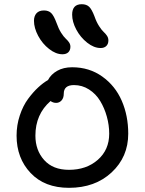

<svg xmlns="http://www.w3.org/2000/svg" viewBox="-20 -942 691 916"><path d="M460 -712.9Q428.2 -712.9 396 -738.3Q363.8 -763.7 344 -800.8Q324.2 -837.9 324.2 -872.1Q324.2 -921.9 370.1 -921.9Q392.1 -921.9 405 -909.9Q418 -897.9 431.2 -862.8Q440.4 -836.4 452.9 -817.1Q465.3 -797.9 474.6 -789.6Q483.9 -781.2 490.5 -771.2Q497.1 -761.2 497.1 -749Q497.1 -732.4 487.3 -722.7Q477.5 -712.9 460 -712.9ZM277.8 -683.1Q246.6 -683.1 214.4 -708.3Q182.1 -733.4 162.1 -771Q142.1 -808.6 142.1 -842.8Q142.1 -865.2 154.1 -878.7Q166 -892.1 189.9 -892.1Q211.4 -892.1 224.1 -879.9Q236.8 -867.7 250 -832Q259.3 -805.2 271.7 -785.6Q284.2 -766.1 293.5 -757.8Q302.7 -749.5 309.3 -740Q315.9 -730.5 315.9 -719.2Q315.9 -702.6 306.2 -692.9Q296.4 -683.1 277.8 -683.1ZM309.1 -45.9Q192.9 -45.9 126 -116.7Q59.1 -187.5 59.1 -294.9Q59.1 -345.2 74.5 -391.4Q89.8 -437.5 114 -470.2Q138.2 -502.9 162.4 -525.1Q186.5 -547.4 209 -560.1Q223.1 -587.4 252.9 -604.2Q282.7 -621.1 324.2 -621.1Q405.8 -621.1 467.8 -576.9Q529.8 -532.7 560.8 -461.4Q591.8 -390.1 591.8 -304.2Q591.8 -193.4 512.7 -119.6Q433.6 -45.9 309.1 -45.9ZM148.9 -294.9Q148.9 -225.1 190.7 -178.5Q232.4 -131.8 309.1 -131.8Q392.1 -131.8 446.5 -179.4Q501 -227.1 501 -304.2Q501 -345.2 489.7 -385.7Q478.5 -426.3 458 -460.2Q437.5 -494.1 404.8 -515.1Q372.1 -536.1 333 -536.1Q284.2 -536.1 284.2 -495.1Q284.2 -474.6 273.7 -462.9Q263.2 -451.2 248 -451.2Q232.9 -451.2 221.2 -460Q148.9 -397 148.9 -294.9Z"/></svg>

Font: Shantell Sans Irregular
Style: Regular
Weight: 400
Designer: Stephen Nixon, Anya Danilova, Shantell Martin
Foundry: Arrow Type
Version: Version 1.006;[9816181b4]